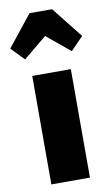

<svg xmlns="http://www.w3.org/2000/svg" viewBox="-148 -884 540 931"><g transform="rotate(-10 122.0 -418.0)"><path d="M217 -534V0H27V-534ZM7 -619 -55 -683 67 -836H178L299 -683L237 -619L122 -714Z"/></g></svg>

Font: Fira Sans Extra Condensed Black
Style: Regular
Weight: 900
Width: 1
Designer: Carrois Corporate & Edenspiekermann AG
Foundry: Carrois Corporate GbR & Edenspiekermann AG
Version: Version 4.203